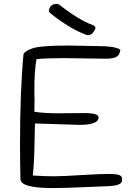

<svg xmlns="http://www.w3.org/2000/svg" viewBox="-20 -950 670 978"><path d="M304 -654Q222 -654 166 -649Q155 -593 155 -488L156 -443Q156 -414 155 -381Q201 -373 275 -373L410 -374Q482 -374 482 -352Q482 -314 385 -314L158 -321Q157 -297 155.5 -207.5Q154 -118 147 -56Q211 -52 254 -52Q297 -52 409 -59Q491 -64 531.5 -64Q572 -64 587 -58.5Q602 -53 602 -37.5Q602 -22 594 -16Q589 -13 584 -10.5Q579 -8 571.5 -6.5Q564 -5 558.5 -4Q553 -3 543.5 -2.5Q534 -2 528.5 -1.5Q523 -1 513.5 -1Q504 -1 404 3.5Q304 8 249 8Q84 8 84 -38Q82 -131 82 -215Q82 -492 100 -676Q110 -692 149.5 -705Q189 -718 333 -718L487 -715Q564 -715 593 -697Q590 -669 572 -660Q554 -651 520 -651ZM453 -822Q466 -817 466 -808Q466 -801 455.5 -786Q445 -771 428 -771Q422 -771 419 -773Q337 -802 236 -883Q229 -889 229 -895Q229 -901 234 -912Q243 -930 268 -930Q275 -930 281 -927Q381 -848 453 -822Z"/></svg>

Font: Handlee
Style: Regular
Weight: 400
Designer: Joe Prince
Foundry: Joe Prince
Version: Version 1.001